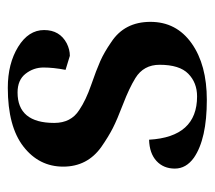

<svg xmlns="http://www.w3.org/2000/svg" viewBox="-49 -490 550 492"><g transform="rotate(-90 226.0 -244.0)"><path d="M225 -14Q260 -14 283 -36.5Q306 -59 306 -110Q306 -151 272 -172Q246 -188 205.5 -203.5Q165 -219 143.5 -230Q122 -241 96 -259Q45 -295 45 -357Q45 -419 96.5 -459Q148 -499 247 -499Q309 -499 352 -472.5Q395 -446 395 -406Q395 -366 361 -348Q345 -340 329 -340L293 -351Q299 -382 299 -407.5Q299 -433 283 -453.5Q267 -474 235 -474Q157 -474 157 -380Q157 -337 190 -316Q215 -299 254 -285.5Q293 -272 315.5 -262Q338 -252 364 -234Q416 -200 416 -133.5Q416 -67 361 -28Q306 11 216 11Q116 11 68 -22Q40 -42 40 -71Q40 -100 59.5 -118Q79 -136 114 -137Q121 -14 225 -14Z"/></g></svg>

Font: Rufina
Style: Bold
Weight: 700
Designer: Martin Sommaruga
Foundry: Martin Sommaruga
Version: Version 1.001